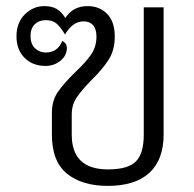

<svg xmlns="http://www.w3.org/2000/svg" viewBox="-20 -600 636 629"><path d="M150 -159V-229Q150 -270 169 -298Q188 -326 226 -363Q261 -396 278.5 -421.5Q296 -447 296 -480Q296 -505 285 -517.5Q274 -530 254 -530Q218 -530 193 -487Q178 -512 165 -523Q152 -534 130 -534Q108 -534 94 -520.5Q80 -507 80 -482Q80 -456 94.5 -442Q109 -428 130 -428Q169 -428 184 -466Q199 -458 199 -443Q199 -418 178 -401Q157 -384 129 -384Q87 -384 60.5 -410.5Q34 -437 34 -481Q34 -526 61.5 -553Q89 -580 125 -580Q150 -580 166 -570.5Q182 -561 194 -541Q219 -580 267 -580Q306 -580 331 -554.5Q356 -529 356 -480Q356 -436 336 -404.5Q316 -373 279 -337Q246 -303 230.5 -279.5Q215 -256 215 -225V-159Q215 -45 334 -45Q399 -45 425 -71Q451 -97 451 -159V-576H516V-159Q516 -77 469.5 -34Q423 9 333 9Q249 9 199.5 -31Q150 -71 150 -159Z"/></svg>

Font: Krub
Style: Regular
Weight: 400
Designer: Ekaluck Peanpanawate
Foundry: Cadson Demak Co.,Ltd.
Version: Version 1.000; ttfautohint (v1.6)